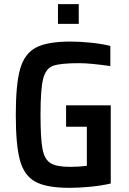

<svg xmlns="http://www.w3.org/2000/svg" viewBox="-20 -896 619 924"><path d="M56 -344Q56 -491 77 -564.5Q98 -638 153 -667Q208 -696 319 -696Q364 -696 417.5 -690.5Q471 -685 511 -675V-578Q413 -592 362 -592Q271 -592 236 -579.5Q201 -567 188 -518Q175 -469 175 -344Q175 -230 184.5 -179.5Q194 -129 223 -111Q252 -93 317 -93Q361 -93 398 -98V-286H298V-389H513V-13Q472 -3 416.5 2.5Q361 8 315 8Q205 8 151 -21Q97 -50 76.5 -123Q56 -196 56 -344ZM259 -781V-876H359V-781Z"/></svg>

Font: Saira Semi Condensed Medium
Style: Regular
Weight: 500
Width: 4
Designer: Hector Gatti with collaboration of the Omnibus-Type team
Foundry: Omnibus-Type
Version: Version 1.001; ttfautohint (v1.8)